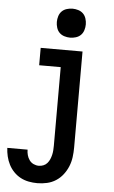

<svg xmlns="http://www.w3.org/2000/svg" viewBox="-63 -792 626 1056"><g transform="rotate(5 250.0 -263.5)"><path d="M184 223Q160 223 136.5 218.5Q113 214 92 203Q71 192 54 174.5Q37 157 26 135.5Q15 114 9.5 90.5Q4 67 3 44H115Q115 59 119 74Q123 89 132 101.5Q141 114 155 120.5Q169 127 184 127Q197 127 209.5 122Q222 117 230.5 107Q239 97 244 85.5Q249 74 252 61.5Q255 49 256 36Q257 23 257 10V-424H138V-520H369V10Q369 37 365.5 63.5Q362 90 352 114.5Q342 139 325.5 160.5Q309 182 286.5 196.5Q264 211 237.5 217Q211 223 184 223ZM294 -590Q278 -590 262 -595Q246 -600 235 -611Q224 -622 219 -638Q214 -654 214 -670Q214 -686 219 -702Q224 -718 235 -729Q246 -740 262 -745Q278 -750 294 -750Q310 -750 326 -745Q342 -740 353 -729Q364 -718 369 -702Q374 -686 374 -670Q374 -654 369 -638Q364 -622 353 -611Q342 -600 326 -595Q310 -590 294 -590Z"/></g></svg>

Font: Iosevka Curly
Style: Bold
Weight: 700
Monospace: yes
Designer: Belleve Invis
Foundry: Belleve Invis
Version: Version 22.1.2; ttfautohint (v1.8.4)